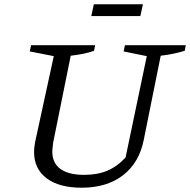

<svg xmlns="http://www.w3.org/2000/svg" viewBox="-20 -866 887 896"><path d="M361 10Q256 10 197.5 -34Q139 -78 139 -157Q139 -166 140 -177Q141 -188 144 -204L231 -604L119 -626L125 -655H424L419 -629Q397 -621 370.5 -615.5Q344 -610 310 -606L228 -200Q227 -187 225.5 -177.5Q224 -168 224 -160Q224 -105 262 -77.5Q300 -50 373 -50Q435 -50 481 -69.5Q527 -89 566 -131L665 -604L557 -626L563 -655H847L842 -629Q819 -622 792 -616Q765 -610 730 -606L651 -214Q630 -107 554.5 -48.5Q479 10 361 10ZM406 -791 418 -846H647L635 -791Z"/></svg>

Font: Piazzolla Thin
Style: Italic
Weight: 400
Italic angle: -11.3°
Version: Version 2.005